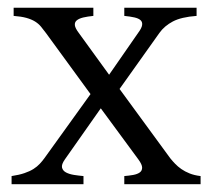

<svg xmlns="http://www.w3.org/2000/svg" viewBox="-20 -474 543 494"><path d="M299.8 0V-21Q312 -22 322.8 -23.9Q333.5 -25.9 339.6 -30.3Q345.7 -34.7 345.7 -42.7Q345.7 -50.8 335.9 -64L239.3 -195.3L147 -64Q137.7 -50.8 139.6 -42.7Q141.6 -34.7 149.9 -30.3Q158.2 -25.9 170.7 -23.9Q183.1 -22 194.8 -21V0H9.8V-21Q29.3 -23.9 43 -28.6Q56.6 -33.2 66.2 -39.3Q75.7 -45.4 82.3 -52.5Q88.9 -59.6 94.2 -66.9L212.9 -231.9L98.1 -389.2Q91.8 -397.9 85.4 -405.5Q79.1 -413.1 70.1 -418.7Q61 -424.3 47.9 -428Q34.7 -431.6 15.1 -433.1V-454.1H220.2V-433.1Q205.1 -431.6 194.1 -429Q183.1 -426.3 177.5 -421.6Q171.9 -417 172.6 -409.4Q173.3 -401.9 182.1 -390.1L260.7 -281.7L335.9 -390.1Q344.7 -401.9 345.7 -409.7Q346.7 -417.5 341.6 -422.1Q336.4 -426.8 325.7 -429.2Q314.9 -431.6 299.8 -433.1V-454.1H485.8V-433.1Q446.3 -430.2 424.6 -418.7Q402.8 -407.2 390.1 -389.2L287.6 -245.1L418 -66.9Q423.8 -59.6 430.7 -52.5Q437.5 -45.4 446.5 -39.1Q455.6 -32.7 467.8 -27.8Q480 -22.9 496.1 -21V0Z"/></svg>

Font: Gentium Plus Afr
Style: Regular
Weight: 400
Designer: J. Victor Gaultney, Annie Olsen, Iska Routamaa, Becca Hirsbrunner
Foundry: SIL International
Version: Version 5.000